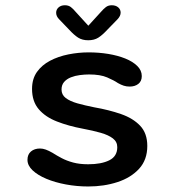

<svg xmlns="http://www.w3.org/2000/svg" viewBox="-20 -682 659 713"><path d="M307.5 10.5Q265.5 10.5 225 3Q184.5 -4.5 152.2 -18Q120 -31.5 101 -49.5Q82 -67.5 82 -88.5Q82 -108.5 95 -119.5Q108 -130.5 128.5 -130.5Q139 -130.5 150 -126.5Q161 -122.5 175 -114.5Q190.5 -104.5 209 -94.8Q227.5 -85 251.5 -78.5Q275.5 -72 307.5 -72Q356.5 -72 386 -86.8Q415.5 -101.5 415.5 -135.5Q415.5 -155.5 399.2 -168Q383 -180.5 354.2 -188.8Q325.5 -197 288 -204Q234.5 -214 191.5 -230.8Q148.5 -247.5 123.8 -276.5Q99 -305.5 99 -352Q99 -389 117.2 -414.8Q135.5 -440.5 166 -456.5Q196.5 -472.5 234 -480Q271.5 -487.5 309.5 -487.5Q346.5 -487.5 381.8 -481.8Q417 -476 445 -464.8Q473 -453.5 489.8 -437Q506.5 -420.5 506.5 -399.5Q506.5 -380.5 493.8 -370.5Q481 -360.5 461.5 -360.5Q449.5 -360.5 439.5 -363.8Q429.5 -367 418 -373.5Q403.5 -383.5 378 -394.5Q352.5 -405.5 311 -405.5Q294.5 -405.5 276.8 -403.2Q259 -401 243.2 -394.8Q227.5 -388.5 218 -377.5Q208.5 -366.5 208.5 -349.5Q208.5 -330 224.2 -318Q240 -306 267.5 -298.2Q295 -290.5 330 -283.5Q384.5 -274 429.2 -258.5Q474 -243 500.5 -215Q527 -187 527 -140Q527 -88.5 496.5 -55.2Q466 -22 416.2 -5.8Q366.5 10.5 307.5 10.5ZM416 -610 378 -571Q360.5 -552 345.2 -542.2Q330 -532.5 307.5 -532.5Q285.5 -532.5 270.2 -542.2Q255 -552 237.5 -571L200 -610Q188.5 -621.5 188.5 -634.5Q188.5 -646.5 197.5 -654.5Q206.5 -662.5 221 -662.5Q234 -662.5 242.8 -656Q251.5 -649.5 261 -638L308 -586.5L355 -638Q364 -648.5 373 -655.5Q382 -662.5 395 -662.5Q409.5 -662.5 418.8 -654.8Q428 -647 428 -635Q428 -622.5 416 -610Z"/></svg>

Font: Sono Monospace Medium
Style: Regular
Weight: 500
Designer: Tyler Finck
Foundry: Tyler Finck
Version: Version 2.112